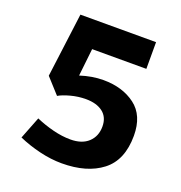

<svg xmlns="http://www.w3.org/2000/svg" viewBox="-124 -775 842 892"><g transform="rotate(20 297.0 -328.5)"><path d="M549 -224Q549 -103 475 -46Q401 11 277 11Q224 11 167.5 -2.5Q111 -16 61 -38L104 -148Q145 -130 190.5 -118.5Q236 -107 277 -107Q334 -107 365.5 -136.5Q397 -166 397 -214Q397 -260 366 -284Q335 -308 282 -308Q244 -308 207 -298Q170 -288 150 -276L82 -351L123 -668H497V-536H229L214 -400Q273 -419 328 -419Q423 -419 486 -371.5Q549 -324 549 -224Z"/></g></svg>

Font: XXII Aven Bold
Style: Regular
Weight: 700
Designer: Lecter Johnson
Foundry: Doubletwo Studios
Version: Version 1.001